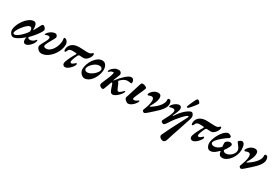

<svg xmlns="http://www.w3.org/2000/svg" viewBox="78 -1946 5036 3491"><g transform="rotate(30 2595.5 -200.5)"><path d="M86.7 14.2Q61.5 14.2 42.4 -3.7Q23.4 -21.6 12.4 -46.6Q1.4 -71.7 1.4 -93.1Q1.4 -132.3 17.2 -178Q33 -223.6 60.1 -268.1Q87.1 -312.6 121.8 -349.3Q156.5 -386 194.2 -408.2Q232 -430.3 268.3 -430.3Q298.5 -430.3 313.3 -410.8Q328 -391.2 333.1 -359.2Q338.3 -327.2 336.6 -288.1Q336.6 -283.5 339.4 -282.2Q342.1 -281 345.5 -287.3Q368.5 -323.6 387.6 -361.1Q406.6 -398.6 418.8 -423.2Q426.2 -435.7 434.8 -444.3Q443.4 -452.9 450.9 -452.9Q463.2 -452.9 477.7 -442.5Q492.1 -432.1 503.2 -416.6Q514.2 -401.1 514.2 -385.6Q514.2 -382 513.7 -378.8Q513.2 -375.5 512.2 -372.5Q507.4 -352.6 481.3 -312.4Q455.1 -272.3 415.3 -223.9Q375.5 -175.6 328.2 -128.3Q333.3 -109.5 346 -103.1Q358.8 -96.7 373.1 -96.7Q395.5 -96.7 421.3 -108.3Q447 -120 465.4 -140.3Q474.5 -150.4 479.9 -157Q485.4 -163.5 486.7 -163.5Q491.6 -163.5 495 -160.8Q498.5 -158.2 498.5 -152.9Q498.5 -130 483.8 -101.3Q469.1 -72.7 445.6 -46.5Q422.1 -20.4 395 -3.2Q367.9 14 343.9 14Q319.4 14 306 -2.9Q292.5 -19.8 291.7 -51.7Q290.9 -64.6 292.6 -78.6Q294.2 -92.6 297.4 -108.1Q265.9 -78.2 226.7 -49.9Q187.5 -21.7 150.2 -3.8Q112.9 14.2 86.7 14.2ZM77.6 -40Q101.9 -40 133.8 -59Q165.7 -78 199.6 -108.9Q233.4 -139.8 262.8 -175.3Q273.6 -189 283.8 -202.7Q294.1 -216.4 301.7 -230.4Q304.1 -270 293.2 -290.6Q282.3 -311.2 256.7 -311.2Q237.8 -311.2 212.1 -291.9Q186.4 -272.7 158.8 -243Q131.1 -213.2 107.3 -179.6Q83.4 -146.1 68.8 -115.9Q54.1 -85.8 54.1 -67.2Q54.1 -54.5 60.4 -47.2Q66.8 -40 77.6 -40Z M677 14.8Q646.5 14.8 620.5 -3.2Q594.5 -21.2 581.2 -46.6Q567.9 -71.9 574.4 -93.5Q579.6 -108.4 590.4 -130.6Q601.3 -152.8 614.6 -177.4Q628 -202.1 639.8 -224.2Q651.5 -246.3 657.5 -260.7Q671.2 -295 663 -312.7Q654.8 -330.5 630 -330.5Q613.3 -330.5 600.6 -326.3Q587.9 -322.1 580.1 -317.8Q572.2 -313.5 568.2 -313.5Q562.4 -313.5 560.5 -316Q558.6 -318.5 560.6 -326.3Q566.4 -345.6 590.7 -370.8Q615.1 -395.9 649.8 -414.4Q684.5 -432.9 719.3 -432.9Q734.4 -432.9 747 -422.1Q759.5 -411.3 765.7 -395.9Q771.9 -380.6 766.9 -366.2Q760.7 -350.5 746.3 -324.1Q731.8 -297.8 714.4 -268Q697.1 -238.3 682 -209.6Q666.9 -180.9 660.4 -159.7Q652.3 -131.2 665 -118.5Q677.7 -105.7 706.6 -105.7Q747.4 -105.7 782.1 -130.9Q816.7 -156 842.5 -196.8Q868.3 -237.6 883.3 -285.3Q898.4 -332.9 899.2 -378.7Q899.2 -401.2 895.6 -416.1Q892 -431.1 892.5 -435.9Q893.9 -440.1 899.3 -442.5Q904.6 -445 908.4 -445Q928.4 -445 945.6 -431.3Q962.7 -417.6 973.9 -395.7Q985.1 -373.8 985.1 -349.1Q985.1 -298 967.9 -246.6Q950.6 -195.1 920.2 -148Q889.7 -100.8 850.4 -64.4Q811.2 -28 766.8 -6.6Q722.4 14.8 677 14.8Z M1176.4 14Q1147 14 1130.8 -8.6Q1114.6 -31.3 1127.6 -73.5Q1134.7 -96.2 1147 -124.8Q1159.4 -153.3 1174.3 -183.3Q1189.2 -213.3 1204.3 -240.2Q1219.5 -267 1231.5 -285.4Q1237.3 -295 1234.4 -301.9Q1231.6 -308.8 1222.5 -309.6L1153.9 -312.2Q1114.8 -314.2 1091.9 -301.7Q1069 -289.2 1051.7 -245.1Q1049.1 -238.1 1043.9 -233.8Q1038.8 -229.5 1031.2 -229.5Q1023.7 -229.5 1019.1 -239.4Q1014.5 -249.3 1014.5 -261.8Q1014.5 -314.7 1039.7 -352.5Q1064.9 -390.3 1110.7 -411Q1156.4 -431.7 1217.8 -431.7Q1242.6 -431.7 1275.3 -430.3Q1308 -428.9 1340 -427Q1372 -425.2 1393 -425.2Q1416.3 -425.2 1435 -429.1Q1453.7 -433 1463.3 -440.5Q1474.1 -448.5 1480.4 -456.6Q1486.6 -464.8 1492.9 -464.8Q1503.4 -464.8 1508.6 -459.9Q1513.8 -455.1 1513.8 -441.4Q1513.8 -422.6 1503.3 -398.6Q1492.8 -374.5 1474.6 -351.8Q1456.4 -329 1432.9 -313.9Q1409.4 -298.8 1383.3 -298.8Q1365.9 -298.8 1349.6 -299.7Q1333.4 -300.7 1320.9 -301.5Q1308.3 -302.3 1301.1 -302.3Q1281.2 -302.3 1270.3 -281.5Q1262.4 -267 1254.4 -249Q1246.5 -231 1239 -212.3Q1231.4 -193.7 1225.8 -176.5Q1220.1 -159.3 1217.6 -146.5Q1213.6 -122.7 1220 -113.4Q1226.4 -104 1240 -104Q1253.4 -104 1270.5 -115.3Q1287.6 -126.6 1298.4 -137.4Q1304.3 -143.3 1310.6 -148.7Q1317 -154.2 1318 -154.2Q1334.6 -154.2 1334.6 -134.4Q1334.6 -120.9 1318.9 -96.4Q1303.3 -71.9 1279.3 -46.3Q1255.3 -20.7 1227.7 -3.4Q1200.2 14 1176.4 14Z M1578.2 14Q1556.6 14 1530.7 -3Q1504.7 -20 1486.3 -49.7Q1467.9 -79.4 1467.9 -115.4Q1467.9 -166.5 1487.1 -221.8Q1506.4 -277.1 1539.9 -325.2Q1573.5 -373.3 1616.8 -403.1Q1660.2 -432.9 1708.7 -432.9Q1741.9 -432.9 1764.7 -414Q1787.5 -395.2 1799.6 -364Q1811.6 -332.8 1811.6 -296Q1811.6 -261.6 1801.2 -220.5Q1790.8 -179.3 1770.5 -137.9Q1750.1 -96.5 1721.4 -62.1Q1692.7 -27.8 1656.9 -6.9Q1621 14 1578.2 14ZM1573.3 -105.5Q1602.7 -105.5 1637.2 -122.4Q1671.7 -139.3 1702.2 -165.9Q1732.7 -192.5 1752 -222.4Q1771.3 -252.3 1770.9 -278Q1767.5 -300.8 1750.7 -312.7Q1733.8 -324.6 1705.7 -324.6Q1671.7 -324.6 1638 -306.7Q1604.3 -288.8 1576 -261.7Q1547.7 -234.6 1530.6 -205.8Q1513.6 -177 1513.6 -154.3Q1513.7 -131.5 1530.5 -118.5Q1547.2 -105.5 1573.3 -105.5Z M1958.2 14.2Q1946.6 14.2 1930.8 6.7Q1914.9 -0.7 1903 -12.7Q1891.2 -24.6 1891.2 -36.3Q1891.2 -43.2 1891.6 -48.4Q1892 -53.5 1893.6 -59.3Q1895.2 -65.1 1897.7 -72.4Q1909.8 -105.1 1927.7 -144.6Q1945.7 -184.1 1964.1 -229.4Q1982.5 -274.6 1993.4 -322.7Q1996.1 -334.8 1994.8 -341.3Q1993.5 -347.8 1983.5 -347.8Q1973.4 -347.8 1952 -341.6Q1930.6 -335.4 1907.4 -310Q1903.4 -305.2 1895.4 -305.8Q1887.3 -306.4 1886.5 -315Q1886.5 -322.6 1892.7 -334.6Q1898.9 -346.6 1908.3 -358.9Q1917.7 -371.3 1924.2 -377.1Q1948.6 -399.8 1976.5 -416.3Q2004.5 -432.9 2051.6 -432.9Q2077.8 -432.9 2092.3 -420Q2106.7 -407.2 2111.2 -389.3Q2115.6 -371.5 2109.4 -356.2L2057.4 -224.3Q2054.2 -216.6 2057.9 -216.3Q2061.5 -216.1 2065.5 -221.9Q2100.7 -266.9 2135.9 -305.2Q2171 -343.5 2203.8 -372.4Q2236.6 -401.3 2264.7 -417.1Q2292.9 -432.9 2313.4 -432.9Q2343.1 -432.9 2359.9 -412.5Q2376.8 -392.2 2376.6 -351Q2376.6 -334.3 2363.1 -334.3Q2356.5 -334.3 2347.3 -335.4Q2338 -336.5 2328.2 -337.5Q2316.9 -338.5 2307.3 -339.5Q2297.6 -340.5 2292.1 -340.5Q2271.1 -340.5 2252.3 -335.3Q2233.6 -330.1 2215.7 -320Q2197.9 -310 2180.5 -295.5Q2163.2 -281 2144.1 -261.6Q2140.1 -257.6 2140.1 -254.3Q2140 -251 2144.4 -244.9Q2156.7 -229.6 2166.6 -207.8Q2176.5 -186 2184.8 -162.2Q2197 -133.3 2209.4 -109.5Q2221.8 -85.7 2237.6 -85.7Q2248.1 -85.7 2263.5 -94.9Q2278.9 -104 2294 -117.1Q2309.1 -130.2 2317.2 -139.6Q2326.5 -150.1 2330.6 -154.2Q2334.8 -158.3 2338.8 -158.3Q2343.4 -158.3 2345.1 -154Q2346.8 -149.8 2346.8 -145.1Q2346.8 -128.3 2328.3 -102Q2309.9 -75.8 2282 -48.8Q2254.2 -21.8 2224.4 -3.9Q2194.6 14 2172 14Q2149.4 14 2134.3 -1.9Q2119.2 -17.8 2107.6 -50.4L2072.8 -150.1Q2069.6 -158.7 2065.8 -165.1Q2062 -171.4 2055.3 -171.4Q2051 -171.4 2047 -166.4Q2043.1 -161.4 2039.1 -149.3Q2029.7 -120.7 2016.6 -85.8Q2003.4 -50.9 1991.5 -17.6Q1984.7 0.8 1977.6 7.5Q1970.4 14.2 1958.2 14.2Z M2496.4 14.8Q2485.6 14.8 2470.3 6.9Q2455 -0.9 2440.3 -14Q2425.6 -27.1 2417.8 -42.5Q2410 -57.9 2415 -73.9L2516.7 -397.6Q2524 -420.1 2532.8 -426.6Q2541.7 -433 2557.9 -433Q2578.7 -433 2599.6 -425.2Q2620.4 -417.4 2633.6 -405.9Q2646.7 -394.3 2642.9 -382.7Q2638.1 -365.7 2627.5 -341.3Q2616.9 -316.8 2604.1 -288.4Q2591.4 -259.9 2578.6 -231.1Q2565.8 -202.3 2555.1 -176.5Q2544.5 -150.7 2538.5 -131.9Q2532.5 -112.9 2538.6 -104Q2544.8 -95.2 2563 -95.2Q2577.9 -95.2 2593.4 -103Q2608.8 -110.9 2620.8 -119.1Q2631.2 -125.9 2638 -130.8Q2644.7 -135.7 2645.7 -135.7Q2661.6 -135.7 2654.8 -115.6Q2649.1 -97.7 2633 -75.3Q2616.9 -52.8 2594.9 -32.2Q2572.9 -11.5 2547.4 1.7Q2521.9 14.8 2496.4 14.8Z M2829.4 14Q2823.9 14 2815.1 7.5Q2806.2 1.1 2800.2 -8.2Q2794.2 -17.5 2796.2 -25.3Q2799.7 -38.8 2804.5 -50Q2809.3 -61.3 2814.8 -76.6Q2841.4 -146.7 2850.7 -200.4Q2860 -254.1 2849.7 -284.8Q2839.3 -315.5 2806.3 -315.5Q2793.3 -315.5 2779.8 -311.1Q2766.4 -306.6 2756.4 -302.2Q2746.4 -297.7 2741.5 -297.7Q2734.9 -297.7 2728.2 -305.6Q2721.4 -313.4 2726.3 -324.5Q2736.2 -349 2758.5 -374Q2780.7 -399 2813.2 -416Q2845.6 -432.9 2885.2 -432.9Q2911.2 -432.9 2929.5 -416Q2947.8 -399 2947.8 -359.5Q2947.8 -314.9 2926.8 -265.5Q2905.8 -216.2 2867.2 -148.3Q2866.2 -145.1 2865.7 -141Q2865.1 -136.9 2869.1 -136.9Q2872.1 -136.9 2875.9 -138.1Q2879.7 -139.3 2888.9 -145.1Q2942.3 -179.8 2979 -212.9Q3015.7 -246 3038.4 -276.3Q3061.1 -306.7 3072 -333Q3082.9 -359.4 3083.7 -380.2Q3083.7 -388.7 3083.3 -396Q3083 -403.4 3083 -408.2Q3083 -417.5 3089.9 -424.9Q3096.7 -432.2 3111.1 -432.2Q3135.5 -432.2 3147.3 -407.5Q3159 -382.8 3159 -354.2Q3159 -322.7 3146.6 -293.1Q3134.1 -263.4 3111.5 -233Q3088.9 -202.5 3057.1 -171.1Q3025.3 -139.7 2986.8 -105Q2948.3 -70.2 2904.4 -31.4Q2879.4 -9.9 2863.4 2Q2847.4 14 2829.4 14Z M3389.7 285Q3356.7 285 3330.8 264.2Q3304.8 243.3 3304.8 217.5Q3304.8 211.3 3306.7 206.3Q3308.6 201.4 3311.7 193.8Q3314.8 188.1 3319.2 178.5Q3323.7 168.8 3329.4 156.9Q3335.2 145 3341.6 132Q3348 119 3354.5 105.1Q3360.9 91.2 3367.3 78.1Q3373.7 65 3379.1 53.6Q3389.5 31.6 3407.4 -2.8Q3425.4 -37.3 3446.7 -78.3Q3468 -119.2 3489.5 -160.4Q3511 -201.5 3529.2 -236.9Q3547.4 -272.2 3559 -294.7Q3570.6 -317.1 3571.4 -319.9Q3573 -327.6 3570.8 -332.8Q3568.6 -338 3562 -338Q3551.5 -338 3523.5 -314.7Q3495.5 -291.4 3458 -251.1Q3420.4 -210.8 3380.8 -160.1Q3341.2 -109.3 3307.6 -54.2Q3299.2 -40.1 3287.7 -24.5Q3276.3 -8.8 3264.5 2.6Q3252.7 14 3242.4 14Q3220.6 14 3202.7 -0.2Q3184.8 -14.3 3191.2 -32.4Q3199.5 -54.1 3214.5 -80.7Q3229.4 -107.2 3240.5 -130.5Q3252.1 -152.6 3262.5 -174.3Q3272.9 -196 3280.1 -215.7Q3287.3 -235.4 3291.8 -251.9Q3296.4 -268.3 3296.4 -280.5Q3296.4 -320.3 3254.5 -320.3Q3226.6 -320.3 3208.4 -313.1Q3190.1 -306 3184.3 -306Q3180.1 -306 3177.5 -307.7Q3174.9 -309.3 3174.9 -313.9Q3174.9 -330.3 3189.4 -350.5Q3203.9 -370.7 3226.8 -389.3Q3249.8 -407.9 3275.5 -420.4Q3301.2 -432.9 3322.8 -432.9Q3345.5 -432.9 3359.5 -417.6Q3373.5 -402.4 3373.5 -380.4Q3373.5 -358.7 3364.2 -329.9Q3354.9 -301 3341.2 -270.3Q3327.6 -239.5 3313 -210.8Q3310.3 -205.4 3312.1 -202.6Q3314 -199.7 3315.1 -199.7Q3322 -199.7 3329 -211.6Q3361.5 -261.9 3397.3 -303Q3433.1 -344 3467.8 -373Q3502.5 -401.9 3530.7 -417.4Q3558.8 -432.9 3574.5 -432.9Q3598.5 -432.9 3614.5 -408.1Q3630.5 -383.4 3630.5 -357Q3630.5 -345.5 3627.4 -330.5Q3624.3 -315.5 3620.1 -302.6Q3579.5 -171.3 3533.7 -40.5Q3487.8 90.3 3448.4 220.2Q3439.5 249.6 3423.9 267.3Q3408.2 285 3389.7 285ZM3467.7 -460.6Q3459.7 -460.6 3457.3 -466.2Q3454.9 -471.7 3455.9 -478.2Q3457.5 -486.7 3467.4 -511.5Q3477.3 -536.2 3490.9 -566.8Q3504.6 -597.4 3517.6 -624.7Q3530.7 -652 3538.3 -664.8Q3545.8 -676.5 3550.6 -681.1Q3555.5 -685.7 3566.6 -685.7Q3578.1 -685.7 3590.5 -675.2Q3602.9 -664.7 3611.6 -652.1Q3620.3 -639.5 3620.3 -632.3Q3620.3 -627 3606.9 -608Q3593.5 -588.9 3573.7 -563.8Q3553.9 -538.7 3534.2 -515.9Q3514.6 -493.2 3501.3 -479.7Q3494.7 -473.1 3485.4 -466.9Q3476.1 -460.6 3467.7 -460.6Z M3850.4 14Q3821 14 3804.8 -8.6Q3788.6 -31.3 3801.6 -73.5Q3808.7 -96.2 3821 -124.8Q3833.4 -153.3 3848.3 -183.3Q3863.2 -213.3 3878.3 -240.2Q3893.5 -267 3905.5 -285.4Q3911.3 -295 3908.4 -301.9Q3905.6 -308.8 3896.5 -309.6L3827.9 -312.2Q3788.8 -314.2 3765.9 -301.7Q3743 -289.2 3725.7 -245.1Q3723.1 -238.1 3717.9 -233.8Q3712.8 -229.5 3705.2 -229.5Q3697.7 -229.5 3693.1 -239.4Q3688.5 -249.3 3688.5 -261.8Q3688.5 -314.7 3713.7 -352.5Q3738.9 -390.3 3784.7 -411Q3830.4 -431.7 3891.8 -431.7Q3916.6 -431.7 3949.3 -430.3Q3982 -428.9 4014 -427Q4046 -425.2 4067 -425.2Q4090.3 -425.2 4109 -429.1Q4127.7 -433 4137.3 -440.5Q4148.1 -448.5 4154.4 -456.6Q4160.6 -464.8 4166.9 -464.8Q4177.4 -464.8 4182.6 -459.9Q4187.8 -455.1 4187.8 -441.4Q4187.8 -422.6 4177.3 -398.6Q4166.8 -374.5 4148.6 -351.8Q4130.4 -329 4106.9 -313.9Q4083.4 -298.8 4057.3 -298.8Q4039.9 -298.8 4023.6 -299.7Q4007.4 -300.7 3994.9 -301.5Q3982.3 -302.3 3975.1 -302.3Q3955.2 -302.3 3944.3 -281.5Q3936.4 -267 3928.4 -249Q3920.5 -231 3913 -212.3Q3905.4 -193.7 3899.8 -176.5Q3894.1 -159.3 3891.6 -146.5Q3887.6 -122.7 3894 -113.4Q3900.4 -104 3914 -104Q3927.4 -104 3944.5 -115.3Q3961.6 -126.6 3972.4 -137.4Q3978.3 -143.3 3984.6 -148.7Q3991 -154.2 3992 -154.2Q4008.6 -154.2 4008.6 -134.4Q4008.6 -120.9 3992.9 -96.4Q3977.3 -71.9 3953.3 -46.3Q3929.3 -20.7 3901.7 -3.4Q3874.2 14 3850.4 14Z M4220.9 14Q4193.6 14 4174.9 -3.6Q4156.1 -21.2 4145.9 -49Q4135.7 -76.7 4135.7 -106.6Q4135.7 -138.6 4148.9 -181.4Q4162.1 -224.2 4184.4 -268.1Q4206.8 -312 4235.1 -349.5Q4263.3 -386.9 4294.7 -409.9Q4326 -432.9 4356.4 -432.9Q4365.3 -432.9 4380.4 -427.3Q4395.5 -421.8 4407.7 -412.8Q4419.9 -403.8 4419.9 -394.8Q4419.9 -384.6 4418.2 -376.9Q4416.5 -369.3 4410.3 -365.4Q4389 -353.6 4359.2 -332.2Q4329.4 -310.8 4297.9 -284.8Q4266.3 -258.9 4239.1 -231.5Q4211.9 -204.2 4194.9 -179.6Q4177.8 -155.1 4177.8 -137Q4177.8 -115 4197.1 -104Q4216.3 -93 4240.5 -93Q4278.6 -93 4316.1 -113.4Q4353.6 -133.9 4377.2 -161.8Q4376.8 -182 4374.4 -202.4Q4372.1 -222.7 4372.8 -242Q4373.5 -258.3 4387.1 -273.3Q4400.6 -288.2 4422.2 -297.6Q4443.8 -306.9 4467.6 -306.9Q4485.4 -306.9 4499.5 -293.4Q4513.7 -280 4509.6 -264.4Q4505.5 -247.1 4493.1 -223Q4480.8 -198.9 4465.2 -174.9Q4449.6 -150.9 4434.6 -132.1Q4433.6 -114.1 4447.5 -101.2Q4461.5 -88.4 4495.4 -88.4Q4521.8 -88.4 4549.8 -101.4Q4577.8 -114.5 4601.6 -136.3Q4625.4 -158.1 4639.9 -184.9Q4654.3 -211.7 4654.3 -238.3Q4654.3 -272 4635.5 -298.3Q4616.7 -324.7 4595.8 -351.3Q4588.3 -362.4 4581.4 -370.6Q4574.6 -378.8 4574.6 -390.8Q4574.6 -398.5 4587.1 -408.2Q4599.7 -417.9 4614.7 -425.4Q4629.6 -432.9 4636.3 -432.9Q4673.7 -432.9 4691.3 -392.3Q4708.8 -351.8 4708.8 -286.5Q4708.8 -231.4 4688.6 -178.1Q4668.4 -124.9 4634 -81.2Q4599.7 -37.5 4557.7 -11.8Q4515.7 14 4472.8 14Q4439.9 14 4422.2 -3.3Q4404.5 -20.6 4398.2 -42.4Q4391.8 -64.1 4392.1 -76.1Q4392.3 -81.7 4388.9 -81.8Q4385.5 -81.9 4379 -76.3Q4367.6 -66.5 4344.9 -44.6Q4322.1 -22.8 4290.7 -4.4Q4259.3 14 4220.9 14Z M4861.4 14Q4855.9 14 4847.1 7.5Q4838.2 1.1 4832.2 -8.2Q4826.2 -17.5 4828.2 -25.3Q4831.7 -38.8 4836.5 -50Q4841.3 -61.3 4846.8 -76.6Q4873.4 -146.7 4882.7 -200.4Q4892 -254.1 4881.7 -284.8Q4871.3 -315.5 4838.3 -315.5Q4825.3 -315.5 4811.8 -311.1Q4798.4 -306.6 4788.4 -302.2Q4778.4 -297.7 4773.5 -297.7Q4766.9 -297.7 4760.2 -305.6Q4753.4 -313.4 4758.3 -324.5Q4768.2 -349 4790.5 -374Q4812.7 -399 4845.2 -416Q4877.6 -432.9 4917.2 -432.9Q4943.2 -432.9 4961.5 -416Q4979.8 -399 4979.8 -359.5Q4979.8 -314.9 4958.8 -265.5Q4937.8 -216.2 4899.2 -148.3Q4898.2 -145.1 4897.7 -141Q4897.1 -136.9 4901.1 -136.9Q4904.1 -136.9 4907.9 -138.1Q4911.7 -139.3 4920.9 -145.1Q4974.3 -179.8 5011 -212.9Q5047.7 -246 5070.4 -276.3Q5093.1 -306.7 5104 -333Q5114.9 -359.4 5115.7 -380.2Q5115.7 -388.7 5115.3 -396Q5115 -403.4 5115 -408.2Q5115 -417.5 5121.9 -424.9Q5128.7 -432.2 5143.1 -432.2Q5167.5 -432.2 5179.3 -407.5Q5191 -382.8 5191 -354.2Q5191 -322.7 5178.6 -293.1Q5166.1 -263.4 5143.5 -233Q5120.9 -202.5 5089.1 -171.1Q5057.3 -139.7 5018.8 -105Q4980.3 -70.2 4936.4 -31.4Q4911.4 -9.9 4895.4 2Q4879.4 14 4861.4 14Z"/></g></svg>

Font: EB Garamond
Style: Italic
Weight: 400
Italic angle: -17.2°
Designer: Georg Duffner and Octavio Pardo
Foundry: Georg Duffner
Version: Version 1.001